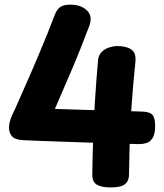

<svg xmlns="http://www.w3.org/2000/svg" viewBox="-20 -804 721 842"><path d="M590.7 -172Q583.7 -172 550.5 -173Q517.3 -174 468.7 -175.5Q420.1 -177 364.1 -179Q308.1 -181 253.1 -182.6Q198 -184.2 153.3 -186.2Q108.7 -188.2 82.6 -189.2Q46.3 -191 32.9 -205.9Q19.6 -220.8 19.6 -243.3Q19.6 -261.2 25.8 -279.8Q32.1 -298.4 39.9 -313.6Q47.7 -328.7 50.7 -336.7Q57.8 -353.1 72.8 -386.7Q87.8 -420.3 107.1 -464.4Q126.3 -508.4 146.9 -557.1Q167.6 -605.7 186.4 -652.3Q205.3 -699 219.8 -737.9Q228.9 -761.7 243.4 -772.7Q257.9 -783.7 289.8 -783.7Q327.4 -783.7 352.4 -765.6Q377.4 -747.4 377.4 -722.2Q377.4 -713.8 375.9 -705.5Q374.4 -697.2 370.4 -687.2Q350.4 -635.2 334.7 -595.2Q318.9 -555.2 304.4 -520.7Q289.9 -486.2 275 -452.1Q260.1 -418 243.3 -378.5Q226.6 -339 204.6 -289L119.7 -330Q219.7 -326 344.6 -322.5Q469.6 -319 602 -314.8Q636 -313.8 648.2 -300.7Q660.3 -287.6 660.3 -252Q660.3 -215.9 649.1 -198.5Q637.9 -181.1 621.8 -176.6Q605.7 -172 590.7 -172ZM465.7 18Q425.7 18 405.2 6.1Q384.7 -5.9 384.7 -37Q385.7 -115.9 388.7 -201.9Q391.7 -287.9 397.3 -374.8Q402.9 -461.7 410.1 -541.1Q412.9 -563.4 426.1 -576.4Q439.3 -589.4 458.4 -595.7Q477.4 -602 494.7 -602Q534.8 -602 556.4 -586.6Q578 -571.1 573.7 -531.8Q568.2 -477.7 564.1 -431.2Q560 -384.7 557 -340.4Q554 -296.2 551.7 -250.4Q549.4 -204.6 548.1 -152.2Q546.7 -99.9 545.7 -37Q545.7 -10.8 528.4 3.6Q511.1 18 465.7 18Z"/></svg>

Font: Playpen Sans
Style: Regular
Weight: 400
Designer: Laura Meseguer, Veronika Burian, José Scaglione, Kostas Bartsokas, Vera Evstafieva, Tom Grace, Yorlmar Campos
Foundry: TypeTogether
Version: Version 2.000